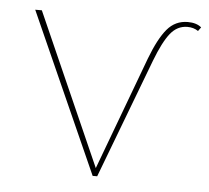

<svg xmlns="http://www.w3.org/2000/svg" viewBox="-41 -505 598 549"><g transform="rotate(5 258.0 -231.0)"><path d="M516 -450 508 -439Q495 -448 477 -448Q448 -448 428 -423Q408 -398 387 -343L257 0H244L39 -459H58L251 -23L372 -348Q394 -406 417.5 -434Q441 -462 477 -462Q502 -462 516 -450Z"/></g></svg>

Font: Ysabeau SC Thin
Style: Regular
Weight: 200
Designer: Christian Thalmann (Catharsis Fonts)
Version: Version 0.003